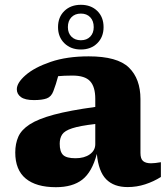

<svg xmlns="http://www.w3.org/2000/svg" viewBox="-20 -766 697 799"><path d="M511 12.5Q454 12.5 422 -19.8Q390 -52 383 -125.5Q363 -50 322.5 -18.5Q282 13 212.5 13Q130.5 13 87 -23Q43.5 -59 43.5 -131.5Q43.5 -168 56.2 -197Q69 -226 103.8 -248.5Q138.5 -271 204.2 -288.8Q270 -306.5 376.5 -321V-354.5Q376.5 -404.5 355 -428Q333.5 -451.5 281.5 -451.5Q262.5 -451.5 248 -450.8Q233.5 -450 222 -449Q213 -415 202 -386.5Q193.5 -363.5 174.5 -356.5Q155.5 -349.5 121 -349.5Q84.5 -349.5 67.2 -362Q50 -374.5 50 -394.5Q50 -421.5 86.8 -453.5Q123.5 -485.5 190.8 -508.5Q258 -531.5 349 -531.5Q468.5 -531.5 516.5 -484.8Q564.5 -438 564.5 -353.5V-129.5Q564.5 -105 575.5 -95.8Q586.5 -86.5 608.5 -86.5Q624 -86.5 649.5 -91V-29.5Q619.5 -10.5 584.2 1Q549 12.5 511 12.5ZM228.5 -168Q228.5 -135 242.5 -121.2Q256.5 -107.5 294 -107.5Q331 -107.5 353.8 -123.8Q376.5 -140 376.5 -166V-250Q312 -242.5 280.5 -232.2Q249 -222 238.8 -206.5Q228.5 -191 228.5 -168ZM316.5 -746Q358.5 -746 384.8 -720.5Q411 -695 411 -653Q411 -612 384.8 -586Q358.5 -560 316.5 -560Q274.5 -560 248 -586Q221.5 -612 221.5 -653Q221.5 -695 248 -720.5Q274.5 -746 316.5 -746ZM316.5 -598.5Q341 -598.5 355.5 -613.5Q370 -628.5 370 -653Q370 -679 355.5 -694.2Q341 -709.5 316.5 -709.5Q292 -709.5 277.2 -694.2Q262.5 -679 262.5 -653Q262.5 -628.5 277.2 -613.5Q292 -598.5 316.5 -598.5Z"/></svg>

Font: Newsreader Caption
Style: Bold
Weight: 700
Designer: Hugues Gentile
Foundry: Production Type
Version: Version 1.001